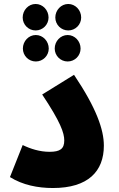

<svg xmlns="http://www.w3.org/2000/svg" viewBox="-20 -940 597 965"><path d="M159 -787C195 -787 224 -816 224 -852C224 -889 195 -920 159 -920C123 -920 94 -889 94 -852C94 -816 123 -787 159 -787ZM323 -787C359 -787 388 -816 388 -852C388 -889 359 -920 323 -920C287 -920 258 -889 258 -852C258 -816 287 -787 323 -787ZM160 -631C196 -631 225 -660 225 -696C225 -733 196 -764 160 -764C124 -764 95 -733 95 -696C95 -660 124 -631 160 -631ZM320 -631C356 -631 385 -660 385 -696C385 -733 356 -764 320 -764C284 -764 255 -733 255 -696C255 -660 284 -631 320 -631ZM30 -50C94 -10 170 5 246 5C423 5 502 -79 502 -208C502 -288 465 -396 352 -564L192 -465C284 -327 303 -272 303 -234C303 -192 282 -177 229 -177C180 -177 133 -192 94 -211Z"/></svg>

Font: Noto Sans Arabic UI Bk
Style: Regular
Weight: 900
Designer: Monotype Design Team, Nadine Chahine and Nizar Qandah
Foundry: Monotype Imaging Inc.
Version: Version 2.010